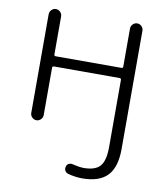

<svg xmlns="http://www.w3.org/2000/svg" viewBox="-84 -614 761 890"><g transform="rotate(10 296.5 -169.0)"><path d="M460.9 42V-273.4Q460.9 -281.2 453.1 -281.2H144.5Q136.7 -281.2 136.7 -273.4V-50.8Q136.7 -39.1 127.9 -30.3Q119.1 -21.5 107.4 -21.5Q95.7 -21.5 86.9 -30.3Q78.1 -39.1 78.1 -50.8V-515.6Q78.1 -527.3 86.9 -536.1Q95.7 -544.9 107.4 -544.9Q119.1 -544.9 127.9 -536.1Q136.7 -527.3 136.7 -515.6V-335.9Q136.7 -329.1 144.5 -329.1H453.1Q460.9 -329.1 460.9 -335.9V-515.6Q460.9 -527.3 469.7 -536.1Q478.5 -544.9 490.2 -544.9Q502 -544.9 510.7 -536.1Q519.5 -527.3 519.5 -515.6V42Q519.5 127 481.4 167Q443.4 207 362.3 207Q330.1 207 294.9 197.3Q285.2 194.3 280.3 185.1Q275.4 175.8 279.3 166Q281.2 156.2 290.5 151.9Q299.8 147.5 309.6 150.4Q335.9 157.2 360.4 158.2Q416 158.2 438.5 132.3Q460.9 106.4 460.9 42Z"/></g></svg>

Font: irohamaru Light
Style: Regular
Weight: 200
Designer: [Source Han Sans]
Ryoko NISHIZUKA  (kana & ideographs); Paul D. Hunt (Latin, Greek & Cyrillic); Wenlong ZHANG  (bopomofo
Version: Version 1.01